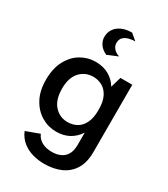

<svg xmlns="http://www.w3.org/2000/svg" viewBox="-231 -878 1035 1180"><g transform="rotate(30 286.0 -288.5)"><path d="M280 196Q240 196 199.5 185Q159 174 126.5 148Q94 122 77 81L172 46Q184 76 213.5 92.5Q243 109 286 109Q318 109 344.5 97.5Q371 86 386.5 60.5Q402 35 402 -9V-95Q376 -55 337 -33.5Q298 -12 245 -12Q190 -12 141.5 -40.5Q93 -69 63 -124Q33 -179 33 -257Q33 -339 63 -394.5Q93 -450 141 -478Q189 -506 243 -506Q298 -506 338 -483.5Q378 -461 402 -421L424 -496H508V-18Q508 55 479.5 102Q451 149 400 172.5Q349 196 280 196ZM277 -98Q312 -98 341 -113.5Q370 -129 388 -164.5Q406 -200 406 -258Q406 -317 388 -352Q370 -387 341 -403Q312 -419 277 -419Q221 -419 183.5 -378.5Q146 -338 146 -260Q146 -181 183.5 -139.5Q221 -98 277 -98ZM277 -575Q242 -592 227 -616Q212 -640 212 -665Q212 -697 228.5 -721.5Q245 -746 275.5 -759.5Q306 -773 347 -773L391 -736Q370 -736 348 -730.5Q326 -725 310.5 -711Q295 -697 295 -669Q295 -650 309 -632.5Q323 -615 351 -606Z"/></g></svg>

Font: Atkinson Hyperlegible Next Medium
Style: Regular
Weight: 500
Designer: Elliott Scott, Megan Eiswerth, Linus Boman, Theodore Petrosky, Letters from Sweden
Foundry: Applied Design Works, Letters from Sweden
Version: Version 2.001